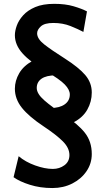

<svg xmlns="http://www.w3.org/2000/svg" viewBox="-20 -745 563 995"><path d="M430.7 -686 412.1 -579.6Q385.7 -593.8 345.7 -609.9Q305.7 -626 256.3 -626Q210.9 -626 191.7 -608.4Q172.4 -590.8 172.4 -572.3Q172.4 -543.9 209 -515.1Q245.6 -486.3 316.4 -441.4Q388.2 -395.5 421.9 -356Q455.6 -316.4 455.6 -265.6Q455.6 -217.8 432.4 -176.8Q409.2 -135.7 361.3 -111.1Q313.5 -86.4 239.3 -86.4L240.2 -185.1Q288.1 -185.1 314.9 -203.9Q341.8 -222.7 341.8 -255.4Q341.8 -279.8 315.9 -306.9Q290 -334 218.8 -375.5Q137.2 -423.3 97.2 -467.8Q57.1 -512.2 57.1 -562.5Q57.1 -584.5 66.9 -612.1Q76.7 -639.6 99.9 -665.5Q123 -691.4 162.6 -708.3Q202.1 -725.1 261.2 -725.1Q318.8 -725.1 361.1 -712.6Q403.3 -700.2 430.7 -686ZM50.3 173.3 76.7 64.5Q111.8 94.2 162.1 112.3Q212.4 130.4 253.9 130.4Q288.1 130.4 314 111.3Q339.8 92.3 339.8 58.6Q339.8 22 306.2 -12Q272.5 -45.9 206.5 -89.8Q129.9 -140.6 93.5 -186.3Q57.1 -231.9 57.1 -285.2Q57.1 -326.7 79.6 -365.5Q102.1 -404.3 149.2 -429.7Q196.3 -455.1 270 -455.1L269 -354.5Q220.2 -354.5 195.3 -337.2Q170.4 -319.8 170.4 -289.1Q170.4 -259.3 209.5 -225.1Q248.5 -190.9 311 -149.9Q383.8 -102.5 419.7 -57.1Q455.6 -11.7 455.6 53.2Q455.6 102.1 428.5 142.1Q401.4 182.1 355 205.8Q308.6 229.5 251.5 229.5Q188 229.5 134.8 212.6Q81.5 195.8 50.3 173.3Z"/></svg>

Font: Kanchenjunga
Style: Bold
Weight: 700
Designer: Becca Hirsbrunner Spalinger
Foundry: SIL International
Version: Version 2.001